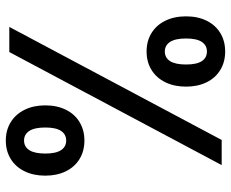

<svg xmlns="http://www.w3.org/2000/svg" viewBox="-87 -695 794 660"><g transform="rotate(90 310.0 -365.0)"><path d="M36.2 -607.5Q36.2 -647.7 51.1 -678.1Q66 -708.5 93.4 -725.2Q120.8 -742 157 -742Q193.2 -742 220.6 -725.2Q248 -708.5 262.9 -678.1Q277.8 -647.7 277.8 -607.5Q277.8 -567.2 262.9 -536.6Q248 -505.9 220.6 -488.9Q193.2 -471.9 157 -471.9Q120.8 -471.9 93.4 -488.9Q66 -505.9 51.1 -536.6Q36.2 -567.2 36.2 -607.5ZM201.7 -607.5Q201.7 -644.2 190.1 -661.8Q178.5 -679.3 157 -679.3Q135.9 -679.3 124.1 -661.8Q112.3 -644.2 112.3 -607.5Q112.3 -570.7 124.1 -552.6Q135.9 -534.6 157 -534.6Q178.5 -534.6 190.1 -552.6Q201.7 -570.7 201.7 -607.5ZM342.2 -123.6Q342.2 -163.8 357.1 -194.2Q372 -224.7 399.6 -241.4Q427.2 -258.2 463 -258.2Q499.2 -258.2 526.6 -241.4Q554 -224.7 568.9 -194.2Q583.8 -163.8 583.8 -123.6Q583.8 -83.4 568.9 -52.7Q554 -22 526.6 -5Q499.2 12 463 12Q427.2 12 399.8 -5Q372.4 -22 357.3 -52.7Q342.2 -83.4 342.2 -123.6ZM507.8 -123.6Q507.8 -160.3 496.1 -177.9Q484.5 -195.5 463 -195.5Q441.9 -195.5 430.1 -177.9Q418.3 -160.3 418.3 -123.6Q418.3 -86.8 430.1 -68.7Q441.9 -50.7 463 -50.7Q484.5 -50.7 496.1 -68.7Q507.8 -86.8 507.8 -123.6ZM72.5 0 461.1 -730H547.5L158.9 0Z"/></g></svg>

Font: Monaspace Xenon Var
Style: Regular
Weight: 400
Designer: Riley Cran and the Lettermatic Team
Version: Version 1.000 (Monaspace Xenon Var)